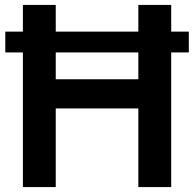

<svg xmlns="http://www.w3.org/2000/svg" viewBox="-20 -760 788 780"><path d="M1.5 -547V-631.5H747V-547ZM73 0V-740H206.5V-438H542V-740H675.5V0H542V-319.5H206.5V0Z"/></svg>

Font: Encode Sans SC SemiBold
Style: Regular
Weight: 600
Version: Version 3.002